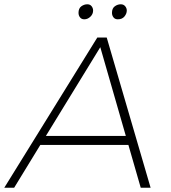

<svg xmlns="http://www.w3.org/2000/svg" viewBox="-50 -875 797 895"><path d="M652 0H606L548.5 -199.5H138L16 0H-30L403.5 -700H447.5ZM536.5 -241.5 417.5 -655 164 -241.5ZM343 -785Q330 -785 323 -794Q316 -803 316 -815Q316 -836 329 -845.5Q342 -855 357 -855Q370 -855 377 -846Q384 -837 384 -826Q384 -809 371.2 -797Q358.5 -785 343 -785ZM499 -785Q486 -785 479 -794Q472 -803 472 -815Q472 -836 485 -845.5Q498 -855 513 -855Q526 -855 533.5 -846Q541 -837 541 -826Q541 -811.5 530.2 -798.2Q519.5 -785 499 -785Z"/></svg>

Font: Argentum Sans ExtraLight
Style: Italic
Weight: 200
Italic angle: -11°
Designer: Julieta Ulanovsky (font), Cristiano Sobral (main changes and remaster)
Foundry: Julieta Ulanovsky (font), Cristiano Sobral (main changes and remaster)
Version: Version 2.007;June 15, 2022;FontCreator 14.0.0.2814 64-bit; 